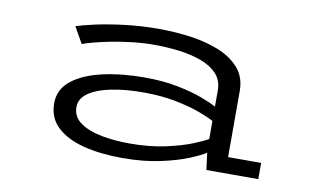

<svg xmlns="http://www.w3.org/2000/svg" viewBox="-60 -627 1220 752"><g transform="rotate(10 550.0 -250.5)"><path d="M462.5 11Q376 11 308.2 -6.2Q240.5 -23.5 201.8 -60Q163 -96.5 163 -154Q163 -210 208.2 -245.5Q253.5 -281 329 -298Q404.5 -315 495 -315Q568.5 -315 627.2 -303.2Q686 -291.5 726.5 -276.2Q767 -261 785.5 -250V-315Q785.5 -355 760.8 -381Q736 -407 695.2 -421.5Q654.5 -436 605.8 -441.8Q557 -447.5 508.5 -447.5Q466 -447.5 421 -442.2Q376 -437 336 -429Q296 -421 267.5 -413.2Q239 -405.5 229 -401L192.5 -465.5Q213.5 -473 262 -484Q310.5 -495 376.8 -503.5Q443 -512 518.5 -512Q579 -512 641 -503.8Q703 -495.5 755 -475Q807 -454.5 838.8 -418.5Q870.5 -382.5 870.5 -327.5V-64.5H1002V0H795.5L787 -67.5Q770 -55.5 725.8 -37Q681.5 -18.5 614.5 -3.8Q547.5 11 462.5 11ZM480 -50Q560 -50 623.8 -64Q687.5 -78 729.2 -95.2Q771 -112.5 785.5 -121.5V-193Q768 -203.5 727.8 -218.5Q687.5 -233.5 629.5 -245Q571.5 -256.5 501 -256.5Q430 -256.5 373.5 -245.2Q317 -234 284.2 -211.2Q251.5 -188.5 251.5 -155Q251.5 -116 284 -93Q316.5 -70 368.8 -60Q421 -50 480 -50Z"/></g></svg>

Font: Trispace Expanded Light
Style: Regular
Weight: 300
Width: 7
Designer: Tyler Finck
Foundry: Etcetera Type Company
Version: Version 1.210; ttfautohint (v1.8.3)